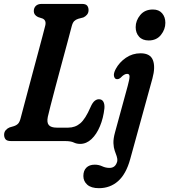

<svg xmlns="http://www.w3.org/2000/svg" viewBox="-20 -720 864 980"><path d="M311 0H36.5Q15.5 0 8.2 -9.2Q1 -18.5 1 -32Q1 -46 9.2 -55.5Q17.5 -65 28.5 -69.5L50.5 -76Q64.5 -80.5 72.5 -89Q80.5 -97.5 85.5 -117.5Q90.5 -137 100.5 -174.2Q110.5 -211.5 123 -258.8Q135.5 -306 149 -356.2Q162.5 -406.5 175 -453Q187.5 -499.5 197 -535.5Q206.5 -571.5 211 -589.5Q217.5 -616.5 197 -625.5L174 -633Q152.5 -643.5 152.5 -663Q152.5 -680 163 -690Q173.5 -700 192.5 -700H398.5Q418 -700 425 -691Q432 -682 432 -668.5Q432 -654.5 424 -645Q416 -635.5 405.5 -631L379 -624Q366.5 -620 358.5 -612Q350.5 -604 345.5 -584Q337.5 -553 323.8 -502Q310 -451 294 -391.8Q278 -332.5 263.2 -276.8Q248.5 -221 237.8 -179.8Q227 -138.5 224 -123.5Q218 -94 229.5 -81.2Q241 -68.5 269.5 -68.5H328Q364 -68.5 390 -90.8Q416 -113 442 -173Q452 -196 462.8 -204.8Q473.5 -213.5 484.5 -213.5Q500.5 -213.5 507.5 -201Q514.5 -188.5 513 -167.5Q507.5 -117 490.2 -75.8Q473 -34.5 447 -10Q421 14.5 389 14.5Q371 14.5 356.2 7.2Q341.5 0 311 0ZM739 -513.5Q707 -513.5 689.8 -532.8Q672.5 -552 672.5 -581.5Q672.5 -615 695.8 -643.2Q719 -671.5 760.5 -671.5Q791 -671.5 807.5 -652.2Q824 -633 824 -603.5Q824 -570 801.5 -541.8Q779 -513.5 739 -513.5ZM758 -319.5 644.5 92.5Q623.5 168.5 582.8 204.5Q542 240.5 485 240.5Q445.5 240.5 425.5 222.8Q405.5 205 405.5 178.5Q405.5 151 420.8 135.8Q436 120.5 463.5 120.5Q484 120.5 501.8 128.8Q519.5 137 539 137Q570 137 578.5 103Q580 89.5 575.5 77Q571 64.5 565.5 49Q560 33.5 559 10.8Q558 -12 567.5 -46L632 -282Q641 -315 641.2 -329Q641.5 -343 629 -343Q614 -343 596.5 -324Q586 -314.5 575.5 -316Q565.5 -317 562 -330.8Q558.5 -344.5 570.5 -367.5Q589 -402 622.5 -425Q656 -448 697.5 -448Q747 -448 760.5 -413Q774 -378 758 -319.5Z"/></svg>

Font: Fraunces 144pt SuperSoft SemiBold
Style: Italic
Weight: 600
Italic angle: -16°
Version: Version 1.000;[b76b70a41]